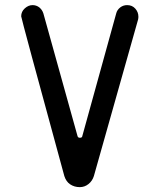

<svg xmlns="http://www.w3.org/2000/svg" viewBox="-20 -744 640 770"><path d="M300 6.5Q278 6.5 261 -5Q245 -16 238 -38Q65 -671 65 -678.5Q65 -697.5 79.5 -710.5Q94 -723.5 110.5 -723.5Q125.5 -723.5 137.5 -714.5Q149.5 -704.5 154 -690L291 -198Q293 -191.5 300 -191.5Q309.5 -191.5 310 -198L446 -690Q449.5 -704.5 462.5 -714.5Q474.5 -723.5 490 -723.5Q510 -723.5 522.5 -709.5Q535 -695.5 535 -677.5Q535 -675 534.8 -672.2Q534.5 -669.5 534 -666.5L356.5 -38Q350.5 -18.5 335 -6Q319.5 6.5 300 6.5Z"/></svg>

Font: Maple Mono SC NF
Style: Regular
Weight: 400
Designer: subframe7536
Version: Version 4.2; ttfautohint (v1.8.4.7-5d5b-dirty);Nerd Fonts 6.